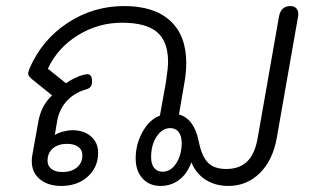

<svg xmlns="http://www.w3.org/2000/svg" viewBox="-20 -604 1023 634"><path d="M85 -71Q85 -81 86 -88L106 -199Q115 -255 152 -289L90 -339Q73 -351 73 -362Q73 -365 78 -379Q119 -473 203.5 -528.5Q288 -584 390 -584Q489 -584 542 -535.5Q595 -487 595 -396Q595 -366 589 -331L571 -226Q621 -212 636 -138Q646 -88 666.5 -67Q687 -46 727 -46Q771 -46 796.5 -71Q822 -96 831 -149L901 -548Q907 -584 939 -584Q951 -584 958 -577Q965 -570 965 -557Q965 -551 964 -548L894 -149Q881 -75 838 -32.5Q795 10 734 10Q691 10 659 -10.5Q627 -31 612 -68Q598 -30 571.5 -10Q545 10 510 10Q473 10 450.5 -15Q428 -40 428 -81Q428 -128 451 -169Q474 -210 508 -222L528 -333Q535 -380 535 -400Q535 -467 498.5 -498Q462 -529 383 -529Q304 -529 237 -487.5Q170 -446 138 -377L198 -329Q208 -337 225.5 -345.5Q243 -354 256 -357Q265 -359 269 -359Q284 -359 284 -335Q284 -324 279.5 -318Q275 -312 265 -309Q226 -298 201 -271Q176 -244 169 -206L161 -158Q171 -165 188 -169.5Q205 -174 219 -174Q257 -174 280.5 -153.5Q304 -133 304 -100Q304 -52 270 -21Q236 10 182 10Q139 10 112 -12Q85 -34 85 -71ZM580 -132Q580 -155 570 -168Q560 -181 542 -181Q516 -181 497.5 -153.5Q479 -126 479 -85Q479 -62 489 -49.5Q499 -37 517 -37Q544 -37 562 -65Q580 -93 580 -132ZM252 -91Q252 -109 238.5 -119Q225 -129 202 -129Q172 -129 154.5 -114Q137 -99 137 -73Q137 -56 150 -46Q163 -36 186 -36Q216 -36 234 -51Q252 -66 252 -91Z"/></svg>

Font: Kodchasan Light
Style: Italic
Weight: 300
Italic angle: -10°
Version: Version 1.000; ttfautohint (v1.6)